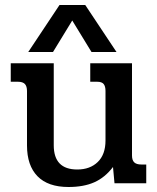

<svg xmlns="http://www.w3.org/2000/svg" viewBox="-20 -733 628 768"><path d="M218 -713H321L446 -525H346L269 -651L192 -525H93ZM88 -151V-369Q88 -388 79.5 -397Q71 -406 52 -406H23V-480H195V-152Q195 -55 289 -55Q340 -55 371 -85Q402 -115 402 -171V-369Q402 -388 394.5 -397Q387 -406 369 -406H341V-480H508V-111Q508 -92 517 -83.5Q526 -75 545 -75H565V0H438L432 -65Q400 -23 357.5 -4Q315 15 254 15Q172 15 130 -28Q88 -71 88 -151Z"/></svg>

Font: Pridi
Style: Regular
Weight: 400
Designer: Katatrad Team
Foundry: CadsonDemak
Version: Version 1.001